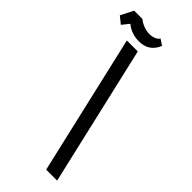

<svg xmlns="http://www.w3.org/2000/svg" viewBox="-392 -887 929 929"><g transform="rotate(45 72.5 -422.5)"><path d="M-12 -718H63L229 0H154ZM127 -820Q116 -791 92.5 -773.5Q69 -756 32 -756Q-19 -756 -57 -787L-86 -751L-122 -780L-89 -845H-32Q-17 -832 3.5 -824.5Q24 -817 43 -817Q61 -817 75.5 -823Q90 -829 97 -840Z"/></g></svg>

Font: Cairo
Style: Italic
Weight: 400
Italic angle: -13°
Designer: Mohamed Gaber, Accademia di Belle Arti di Urbino and others
Foundry: Kief Type Foundry, Accademia di Belle Arti di Urbino and others
Version: Version 3.011